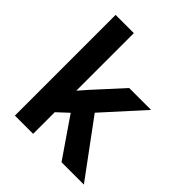

<svg xmlns="http://www.w3.org/2000/svg" viewBox="-206 -881 1011 1011"><g transform="rotate(45 300.0 -375.0)"><path d="M267.6 -218.3 206.1 -161.1V0H70.3V-750H206.1V-321.3L247.1 -368.2L393.1 -528.3H556.2L356.9 -308.1L584 0H417.5Z"/></g></svg>

Font: TypoPRO Roboto Mono
Style: Bold
Weight: 700
Designer: Google
Version: Version 2.000986; 2015; ttfautohint (v1.3)